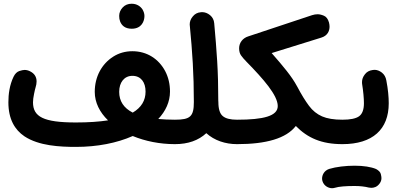

<svg xmlns="http://www.w3.org/2000/svg" viewBox="-20 -721 2107 1017"><path d="M24.4 -179.2C24.4 -89.8 58.1 -33.7 109.4 1C186 51.8 297.9 57.1 382.3 57.1C495.1 57.1 599.1 36.6 683.1 -0.5C749.5 26.9 826.7 42.5 906.2 42.5H906.7C924.8 42.5 939.9 36.1 952.6 23.9C964.8 11.2 971.2 -3.9 971.2 -22C971.2 -40 964.8 -55.2 952.6 -67.9C939.9 -80.6 924.8 -86.9 906.7 -86.9H906.2C874.5 -86.9 845.2 -88.4 818.4 -90.8C857.4 -132.3 880.4 -181.6 880.4 -235.8C880.4 -275.4 872.1 -311.5 855 -344.2C820.8 -408.7 758.8 -449.7 681.2 -449.7C643.6 -449.7 609.4 -439.9 579.6 -420.9C519 -382.3 481.9 -314.9 481.9 -234.4C481.9 -178.2 507.8 -126.5 552.2 -83.5C504.9 -76.2 448.2 -72.3 382.3 -72.3C210 -72.3 154.8 -102.5 154.8 -179.2C154.8 -191.4 156.7 -205.6 160.2 -222.7C163.6 -239.3 166 -250.5 168 -256.3C171.9 -268.6 173.8 -279.3 173.8 -289.6C173.8 -314 162.1 -332 139.2 -343.3C129.9 -348.1 120.1 -350.6 110.4 -350.6C103.5 -350.6 94.2 -348.6 82 -344.7C69.8 -340.3 59.6 -330.6 51.8 -314.5C30.8 -271 24.4 -222.7 24.4 -179.2ZM611.3 -234.4C611.3 -284.7 638.2 -319.3 681.2 -319.3C726.6 -319.3 751 -285.2 751 -235.8C751 -188.5 728.5 -151.4 683.1 -124.5C635.3 -148.9 611.3 -185.5 611.3 -234.4ZM611.3 -636.7C611.3 -626 612.8 -616.2 616.2 -607.4C624 -587.4 641.1 -568.8 677.7 -568.8C731 -568.8 745.1 -609.9 745.1 -636.2C745.1 -647.5 741.7 -659.2 734.9 -670.9C723.6 -688 704.6 -701.2 677.2 -701.2C658.2 -701.2 642.1 -694.8 629.9 -681.6C617.7 -668.5 611.3 -653.3 611.3 -636.7Z M842.3 -22C842.3 -3.9 848.6 11.2 860.8 23.9C873.5 36.1 888.7 42.5 906.7 42.5C976.1 42.5 1031.2 22.9 1072.8 -15.6C1115.2 22.9 1173.3 42.5 1235.4 42.5H1235.8C1253.9 42.5 1269 36.1 1281.7 23.9C1293.9 11.2 1300.3 -3.9 1300.3 -22C1300.3 -40 1293.9 -55.2 1281.7 -67.9C1269 -80.6 1253.9 -86.9 1235.8 -86.9H1235.4C1199.7 -86.9 1174.8 -93.3 1159.7 -106.4C1144.5 -119.1 1136.7 -143.6 1136.7 -180.2C1136.7 -182.6 1136.7 -185.5 1136.2 -188C1136.2 -263.2 1134.3 -333 1130.4 -397C1126.5 -460.9 1121.1 -527.8 1114.7 -597.7C1113.3 -615.2 1106 -629.4 1092.8 -640.6C1079.6 -651.4 1065.4 -656.7 1050.3 -656.7C1048.3 -656.7 1046.4 -656.7 1043.9 -656.2C1026.4 -654.8 1012.2 -647.5 1001.5 -634.3C990.2 -621.1 984.9 -606.9 984.9 -591.8C984.9 -589.8 984.9 -587.9 985.4 -585.4C999 -444.3 1006.8 -330.1 1006.8 -180.2C1006.8 -103.5 987.3 -86.9 906.7 -86.9C888.7 -86.9 873.5 -80.6 860.8 -67.9C848.6 -55.2 842.3 -40 842.3 -22Z M1170.9 -22C1170.9 -3.9 1177.2 11.2 1189.9 23.9C1202.6 36.1 1217.8 42.5 1235.8 42.5C1390.1 42.5 1496.1 12.2 1546.9 -53.7C1609.9 10.3 1683.6 42.5 1793.5 42.5H1793.9C1812 42.5 1827.1 36.1 1839.8 23.9C1852.1 11.2 1858.4 -3.9 1858.4 -22C1858.4 -40 1852.1 -55.2 1839.8 -67.9C1827.1 -80.6 1812 -86.9 1793.9 -86.9H1793.5C1748.5 -86.9 1712.9 -92.8 1686 -104.5C1659.2 -116.2 1635.7 -134.8 1616.7 -160.6C1597.7 -186 1576.7 -219.7 1554.7 -261.7C1554.2 -263.2 1553.2 -264.2 1552.7 -265.1C1525.9 -315.4 1481 -369.1 1418.9 -439.9L1681.2 -521.5C1715.8 -531.7 1725.6 -558.1 1725.6 -579.6C1725.6 -586.4 1724.6 -593.8 1722.7 -601.6C1717.3 -620.6 1708.5 -632.3 1695.8 -637.7C1683.1 -643.1 1671.9 -645.5 1662.6 -645.5C1653.3 -645.5 1643.1 -644 1632.8 -640.6L1294.9 -528.3C1265.1 -519 1246.6 -494.1 1246.6 -465.3C1246.6 -449.7 1250 -437.5 1256.3 -428.2C1262.7 -418.9 1272.5 -407.2 1285.6 -394C1375 -302.7 1451.2 -216.3 1451.2 -159.2C1451.2 -106.4 1376 -86.9 1235.8 -86.9C1217.8 -86.9 1202.6 -80.6 1189.9 -67.9C1177.2 -55.2 1170.9 -40 1170.9 -22Z M1729.5 -22C1729.5 -3.9 1735.8 11.2 1748 23.9C1760.7 36.1 1775.9 42.5 1793.9 42.5C1953.6 42.5 2039.1 -35.6 2039.1 -173.8C2039.1 -206.5 2035.6 -247.6 2026.4 -294.9C2023.4 -312.5 2015.6 -326.2 2002.9 -336.4C1990.2 -346.2 1977.1 -351.1 1963.4 -351.1C1960 -351.1 1957 -350.6 1953.6 -350.1C1936 -347.7 1922.4 -340.3 1912.6 -327.1C1902.3 -314 1897.5 -300.3 1897.5 -286.1C1897.5 -283.2 1897.5 -280.3 1897.9 -277.3C1904.3 -237.8 1907.7 -199.2 1907.7 -174.3C1907.7 -140.1 1898.9 -117.2 1881.8 -105C1864.7 -92.8 1835.4 -86.9 1793.9 -86.9C1775.9 -86.9 1760.7 -80.6 1748 -67.9C1735.8 -55.2 1729.5 -40 1729.5 -22ZM1688 238.3C1696.3 265.1 1721.2 275.9 1738.8 275.9C1743.2 275.9 1748 275.4 1752.9 273.9C1775.9 266.6 1814 264.2 1858.4 264.2C1887.2 264.2 1912.1 267.1 1933.6 272.5C1938 273.4 1942.4 273.9 1946.8 273.9C1959 273.9 1977.1 270.5 1991.2 250.5C1997.6 241.7 2000.5 232.4 2000.5 222.2C2000.5 217.8 1999.5 210.4 1997.1 200.7C1994.6 190.9 1986.3 182.1 1972.2 174.3C1945.3 163.1 1905.8 156.7 1858.4 156.7C1811.5 156.7 1760.3 162.6 1723.6 173.8C1695.8 183.1 1686 207.5 1686 224.6C1686 229 1686.5 233.9 1688 238.3Z"/></svg>

Font: Mikhak
Style: Bold
Weight: 700
Designer: Amin Abedi
Version: Version 3.2